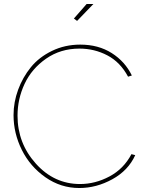

<svg xmlns="http://www.w3.org/2000/svg" viewBox="-20 -938 737 964"><path d="M48 -360Q48 -425 71 -487.5Q94 -550 135 -600.5Q176 -651 241 -682.5Q306 -714 383 -714Q474 -714 541 -671.5Q608 -629 642 -559L623 -553Q584 -626 519 -660Q454 -694 379 -694Q284 -694 211.5 -643.5Q139 -593 103.5 -517Q68 -441 68 -357Q68 -219 160 -116.5Q252 -14 382 -14Q458 -14 529.5 -52Q601 -90 640 -164L659 -159Q624 -82 544 -38Q464 6 378 6Q285 6 208 -48Q131 -102 89.5 -185.5Q48 -269 48 -360ZM449 -918 367 -833 351 -845 415 -918Z"/></svg>

Font: Raleway
Style: Thin
Weight: 100
Designer: Matt McInerney, Pablo Impallari, Rodrigo Fuenzalida
Foundry: Matt McInerney, Pablo Impallari, Rodrigo Fuenzalida
Version: Version 3.000